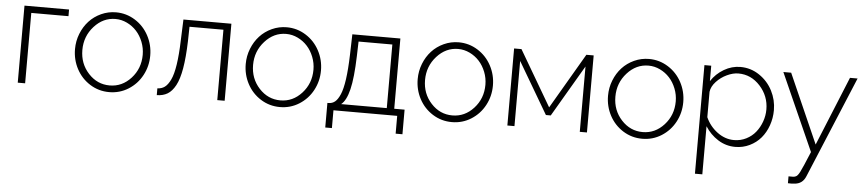

<svg xmlns="http://www.w3.org/2000/svg" viewBox="-44 -799 5810 1291"><g transform="rotate(5 2861.5 -153.0)"><path d="M78.1 0V-520H378.9V-475.1H127.9V0Z M441.9 -258.8Q441.9 -313 461.4 -362.5Q481 -412.1 514.6 -448.7Q548.3 -485.4 595.7 -507.1Q643.1 -528.8 695.8 -528.8Q765.6 -528.8 824.5 -491.9Q883.3 -455.1 916.5 -393.1Q949.7 -331.1 949.7 -258.8Q949.7 -187 916.7 -125.5Q883.8 -64 825.2 -27.1Q766.6 9.8 695.8 9.8Q624.5 9.8 565.9 -27.1Q507.3 -64 474.6 -125.5Q441.9 -187 441.9 -258.8ZM898.9 -259.8Q898.9 -304.7 882.6 -346.2Q866.2 -387.7 838.9 -417.7Q811.5 -447.8 774.2 -465.8Q736.8 -483.9 695.8 -483.9Q612.8 -483.9 552.2 -416.7Q491.7 -349.6 491.7 -256.8Q491.7 -164.6 551.3 -99.9Q610.8 -35.2 694.8 -35.2Q778.8 -35.2 838.9 -101.1Q898.9 -167 898.9 -259.8Z M1016.6 2V-43.9Q1044.9 -44.4 1065.9 -59.6Q1086.9 -74.7 1104.5 -111.3Q1122.1 -147.9 1132.3 -215.1Q1142.6 -282.2 1145.5 -379.9L1150.9 -520H1474.6V0H1424.8V-475.1H1195.8L1193.8 -377Q1190.4 -267.6 1177.7 -193.6Q1165 -119.6 1142.1 -77.1Q1119.1 -34.7 1088.9 -16.6Q1058.6 1.5 1016.6 2Z M1594.2 -258.8Q1594.2 -313 1613.8 -362.5Q1633.3 -412.1 1667 -448.7Q1700.7 -485.4 1748 -507.1Q1795.4 -528.8 1848.1 -528.8Q1918 -528.8 1976.8 -491.9Q2035.6 -455.1 2068.8 -393.1Q2102.1 -331.1 2102.1 -258.8Q2102.1 -187 2069.1 -125.5Q2036.1 -64 1977.5 -27.1Q1918.9 9.8 1848.1 9.8Q1776.9 9.8 1718.3 -27.1Q1659.7 -64 1627 -125.5Q1594.2 -187 1594.2 -258.8ZM2051.3 -259.8Q2051.3 -304.7 2034.9 -346.2Q2018.6 -387.7 1991.2 -417.7Q1963.9 -447.8 1926.5 -465.8Q1889.2 -483.9 1848.1 -483.9Q1765.1 -483.9 1704.6 -416.7Q1644 -349.6 1644 -256.8Q1644 -164.6 1703.6 -99.9Q1763.2 -35.2 1847.2 -35.2Q1931.2 -35.2 1991.2 -101.1Q2051.3 -167 2051.3 -259.8Z M2164.1 120.1V-45.9H2171.9Q2196.8 -45.9 2215.3 -61Q2233.9 -76.2 2249.5 -112.3Q2265.1 -148.4 2274.7 -215.3Q2284.2 -282.2 2287.1 -379.9L2291 -520H2615.2V-45.9H2685.1V120.1H2639.2V0H2209V120.1ZM2256.8 -45.9H2564.9V-475.1H2336.9L2334 -377Q2329.6 -229 2310.5 -151.1Q2291.5 -73.2 2256.8 -45.9Z M2754.9 -258.8Q2754.9 -313 2774.4 -362.5Q2793.9 -412.1 2827.6 -448.7Q2861.3 -485.4 2908.7 -507.1Q2956.1 -528.8 3008.8 -528.8Q3078.6 -528.8 3137.5 -491.9Q3196.3 -455.1 3229.5 -393.1Q3262.7 -331.1 3262.7 -258.8Q3262.7 -187 3229.7 -125.5Q3196.8 -64 3138.2 -27.1Q3079.6 9.8 3008.8 9.8Q2937.5 9.8 2878.9 -27.1Q2820.3 -64 2787.6 -125.5Q2754.9 -187 2754.9 -258.8ZM3211.9 -259.8Q3211.9 -304.7 3195.6 -346.2Q3179.2 -387.7 3151.9 -417.7Q3124.5 -447.8 3087.2 -465.8Q3049.8 -483.9 3008.8 -483.9Q2925.8 -483.9 2865.2 -416.7Q2804.7 -349.6 2804.7 -256.8Q2804.7 -164.6 2864.3 -99.9Q2923.8 -35.2 3007.8 -35.2Q3091.8 -35.2 3151.9 -101.1Q3211.9 -167 3211.9 -259.8Z M3382.8 0V-520H3432.6L3651.9 -146L3870.6 -520H3919.9V0H3871.6V-440.9L3667.5 -92.8H3634.8L3430.7 -439.9V0Z M4039.6 -258.8Q4039.6 -313 4059.1 -362.5Q4078.6 -412.1 4112.3 -448.7Q4146 -485.4 4193.4 -507.1Q4240.7 -528.8 4293.5 -528.8Q4363.3 -528.8 4422.1 -491.9Q4481 -455.1 4514.2 -393.1Q4547.4 -331.1 4547.4 -258.8Q4547.4 -187 4514.4 -125.5Q4481.4 -64 4422.9 -27.1Q4364.3 9.8 4293.5 9.8Q4222.2 9.8 4163.6 -27.1Q4105 -64 4072.3 -125.5Q4039.6 -187 4039.6 -258.8ZM4496.6 -259.8Q4496.6 -304.7 4480.2 -346.2Q4463.9 -387.7 4436.5 -417.7Q4409.2 -447.8 4371.8 -465.8Q4334.5 -483.9 4293.5 -483.9Q4210.4 -483.9 4149.9 -416.7Q4089.4 -349.6 4089.4 -256.8Q4089.4 -164.6 4148.9 -99.9Q4208.5 -35.2 4292.5 -35.2Q4376.5 -35.2 4436.5 -101.1Q4496.6 -167 4496.6 -259.8Z M4717.3 -111.8V212.9H4667.5V-520H4713.4V-416Q4746.6 -466.8 4799.3 -497.8Q4852.1 -528.8 4910.2 -528.8Q4980.5 -528.8 5038.3 -489.7Q5096.2 -450.7 5127.7 -389.2Q5159.2 -327.6 5159.2 -258.8Q5159.2 -204.6 5141.8 -155.5Q5124.5 -106.4 5093.8 -70.1Q5063 -33.7 5018.1 -12Q4973.1 9.8 4921.4 9.8Q4857.9 9.8 4804.7 -23.9Q4751.5 -57.6 4717.3 -111.8ZM5108.4 -258.8Q5108.4 -349.1 5047.4 -416.5Q4986.3 -483.9 4900.4 -483.9Q4864.3 -483.9 4823.5 -464.8Q4782.7 -445.8 4752.2 -412.8Q4721.7 -379.9 4717.3 -344.2V-172.9Q4743.7 -113.3 4796.1 -74.2Q4848.6 -35.2 4909.2 -35.2Q4953.1 -35.2 4991.2 -54.4Q5029.3 -73.7 5054.4 -105.2Q5079.6 -136.7 5094 -176.8Q5108.4 -216.8 5108.4 -258.8Z M5295.9 175.8Q5334 177.7 5343.3 171.9Q5356.4 168.5 5371.8 138.7Q5387.2 108.9 5432.1 0L5200.2 -520H5252.9L5459 -53.2L5649.9 -520H5701.2L5416 164.1Q5394.5 218.3 5337.9 221.2Q5321.8 223.6 5295.9 222.2Z"/></g></svg>

Font: Rawline Light
Style: Regular
Weight: 300
Designer: Matt McInerney, Pablo Impallari, Rodrigo Fuenzalida
Foundry: Matt McInerney, Pablo Impallari, Rodrigo Fuenzalida
Version: Version 4.020;PS 004.020;hotconv 1.0.88;makeotf.lib2.5.64775